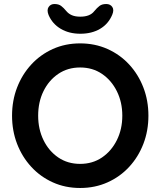

<svg xmlns="http://www.w3.org/2000/svg" viewBox="-20 -926 799 956"><path d="M719 -350Q719 -275 694 -210Q669 -145 623.5 -95.5Q578 -46 515.5 -18Q453 10 379 10Q305 10 243 -18Q181 -46 135.5 -95.5Q90 -145 65 -210Q40 -275 40 -350Q40 -425 65 -490Q90 -555 135.5 -604.5Q181 -654 243 -682Q305 -710 379 -710Q453 -710 515.5 -682Q578 -654 623.5 -604.5Q669 -555 694 -490Q719 -425 719 -350ZM589 -350Q589 -417 562 -471.5Q535 -526 488 -558Q441 -590 379 -590Q317 -590 270 -558Q223 -526 196.5 -472Q170 -418 170 -350Q170 -283 196.5 -228.5Q223 -174 270 -142Q317 -110 379 -110Q441 -110 488 -142Q535 -174 562 -228.5Q589 -283 589 -350ZM380 -758Q324 -758 282.5 -782.5Q241 -807 222 -851Q212 -876 222 -891Q232 -906 251 -906Q272 -906 284.5 -896.5Q297 -887 311 -870Q322 -857 338.5 -850Q355 -843 380 -843Q428 -843 449 -870Q463 -887 475.5 -896.5Q488 -906 509 -906Q529 -906 539 -891.5Q549 -877 539 -853Q520 -807 478.5 -782.5Q437 -758 380 -758Z"/></svg>

Font: Quicksand Variable Light
Style: Regular
Weight: 300
Designer: Andrew Paglinawan
Foundry: Andrew Paglinawan
Version: Version 3.004